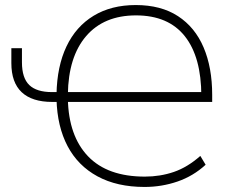

<svg xmlns="http://www.w3.org/2000/svg" viewBox="-20 -733 928 761"><path d="M553 8Q444 8 366.5 -34Q289 -76 248 -153.5Q207 -231 204 -339L215 -329H187Q107 -329 66 -367.5Q25 -406 25 -483V-542H67V-486Q67 -424 96 -396Q125 -368 186 -368H210L204 -360Q206 -470 243.5 -549Q281 -628 351 -670.5Q421 -713 518 -713Q618 -713 685.5 -669Q753 -625 787 -545Q821 -465 821 -357V-329H236L249 -341Q252 -194 329 -113.5Q406 -33 554 -33Q615 -33 669 -51.5Q723 -70 774 -115L795 -80Q746 -35 683.5 -13.5Q621 8 553 8ZM519 -672Q392 -672 321.5 -590Q251 -508 249 -359L238 -368H789L778 -352Q778 -507 712.5 -589.5Q647 -672 519 -672Z"/></svg>

Font: Nunito Sans 12pt ExtraLight
Style: Regular
Weight: 200
Designer: Vernon Adams
Foundry: Vernon Adams
Version: Version 3.101;gftools[0.9.27]